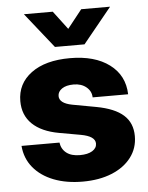

<svg xmlns="http://www.w3.org/2000/svg" viewBox="-53 -778 645 834"><g transform="rotate(-5 269.5 -360.5)"><path d="M274.4 12.7Q203.1 12.7 147.9 -8.8Q92.8 -30.3 59.8 -70.3Q26.9 -110.4 22.5 -165H188Q191.9 -136.2 213.4 -119.6Q234.9 -103 272 -103Q306.6 -103 326.2 -115.2Q345.7 -127.4 345.7 -147Q345.7 -179.2 283.2 -190.4L189.9 -207Q113.8 -220.7 74 -259.3Q34.2 -297.9 34.2 -358.9Q34.2 -435.1 95.7 -480.7Q157.2 -526.4 265.1 -526.4Q373 -526.4 437 -478.5Q501 -430.7 503.4 -348.1H348.6Q348.1 -375 326.4 -393.1Q304.7 -411.1 271 -411.1Q238.3 -411.1 220 -398.4Q201.7 -385.7 201.7 -366.7Q201.7 -335 257.3 -324.2L360.8 -305.2Q440.4 -290.5 478.5 -256.3Q516.6 -222.2 516.6 -164.6Q516.6 -111.8 486.1 -71.8Q455.6 -31.7 401.1 -9.5Q346.7 12.7 274.4 12.7ZM208.5 -733.9 269 -653.8 332.5 -733.9H458V-733.4L333.5 -580.6H204.6L83 -733.4V-733.9Z"/></g></svg>

Font: Inter Display ExtraBold
Style: Regular
Weight: 800
Designer: Rasmus Andersson
Foundry: rsms
Version: Version 4.000;git-a52131595